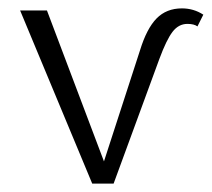

<svg xmlns="http://www.w3.org/2000/svg" viewBox="-20 -438 505 458"><path d="M414 -418Q442 -418 465 -403L451 -375Q443 -381 427 -381Q406 -381 391.5 -362Q377 -343 360 -297L251 0H200L28 -413H92L228 -53L314 -318Q330 -370 353.5 -394Q377 -418 414 -418Z"/></svg>

Font: EauTestText Semilight
Style: Italic
Weight: 300
Italic angle: -12°
Designer: Christian Thalmann (Catharsis Fonts)
Version: Version 0.001;PS 000.001;hotconv 1.0.88;makeotf.lib2.5.64775